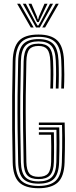

<svg xmlns="http://www.w3.org/2000/svg" viewBox="-20 -990 400 1017"><path d="M184.2 7Q112.9 7 80.9 -24.8Q48.9 -56.7 47.2 -130.2Q45.4 -217.2 44.6 -304Q43.9 -390.9 44.5 -480.9Q45.2 -570.9 47.4 -667.2Q49.2 -739.7 80 -773.4Q110.8 -807 183.7 -807Q250 -807 282.7 -776.4Q315.3 -745.8 318.9 -670.8Q320.5 -633.9 320.6 -596.7Q320.7 -559.6 318.9 -521.2H304.4Q305.8 -553.8 306.1 -591.3Q306.4 -628.8 304.4 -670.1Q301.2 -738.4 272.5 -766.7Q243.8 -794.9 183.7 -794.9Q118 -794.9 90.9 -764.2Q63.7 -733.5 61.9 -666.7Q59.9 -575.3 59.1 -486.8Q58.4 -398.4 59.1 -310Q59.8 -221.6 61.7 -130.2Q63.4 -60.6 93 -32.8Q122.6 -5.1 184.2 -5.1Q247 -5.1 276.2 -33.5Q305.4 -62 307.6 -130.3Q309 -171.8 309.3 -207.7Q309.7 -243.6 309.5 -273.9Q309.3 -304.2 308.5 -328H185.9V-340.9H322.5Q323.8 -304.7 324 -253.3Q324.3 -201.8 322.1 -129.6Q319.6 -53.9 285.9 -23.4Q252.2 7 184.2 7ZM184.2 -17.1Q128 -17.1 102.8 -43Q77.7 -68.8 76.2 -130.4Q74.1 -221.3 73.2 -307.3Q72.3 -393.3 73 -481.3Q73.8 -569.2 76.2 -666.3Q77.9 -730.6 103.3 -756.7Q128.8 -782.9 183.7 -782.9Q237.5 -782.9 262.3 -757Q287.1 -731.2 289.9 -669.3Q291.7 -629.8 291.6 -593.8Q291.6 -557.8 290 -521.2H275.5Q277 -558 277.1 -593.8Q277.3 -629.6 275.5 -668.3Q273 -725 251.2 -747.9Q229.5 -770.8 183.7 -770.8Q136.5 -770.8 114.3 -747.4Q92.2 -723.9 90.7 -665.7Q88.3 -568.3 87.5 -480.1Q86.8 -391.8 87.7 -306.2Q88.6 -220.6 90.7 -130.8Q92.2 -76 113.5 -52.6Q134.9 -29.2 184.2 -29.2Q232.2 -29.2 254.6 -52.1Q277 -75 278.6 -131.4Q279.8 -176.8 279.7 -224.2Q279.7 -271.6 279 -302.3H185.9V-315.2H293.9Q294.8 -283.8 294.8 -239.3Q294.9 -194.7 293.1 -130.8Q291.1 -69.3 266.1 -43.2Q241 -17.1 184.2 -17.1ZM184.2 -41.3Q142.4 -41.3 124.4 -61.7Q106.4 -82 105.2 -131.3Q103.1 -222.1 102.2 -308.1Q101.3 -394.2 102 -482Q102.8 -569.8 105.2 -665.4Q106.7 -716.2 124.4 -737.4Q142 -758.7 183.7 -758.7Q223 -758.7 240.9 -738.3Q258.8 -717.9 261 -667.7Q262.7 -629.1 262.6 -594.8Q262.5 -560.4 261 -521.2H246.5Q247.5 -547.2 247.9 -570.7Q248.3 -594.2 248 -617.6Q247.7 -641 246.5 -666.5Q244.5 -711.5 230.2 -729.1Q215.9 -746.6 183.7 -746.6Q150 -746.6 135.5 -728.7Q120.9 -710.7 119.7 -665.1Q117.3 -570.3 116.5 -483.6Q115.8 -397 116.7 -311.1Q117.6 -225.1 119.7 -131.7Q120.8 -88.6 135.2 -71Q149.5 -53.4 184.2 -53.4Q219.5 -53.4 234.5 -71Q249.6 -88.5 250.9 -132.5Q252 -175.6 251.5 -213.9Q251.1 -252.2 250.4 -276.5H185.9V-289.4H265.3Q265.8 -266 266.2 -225.2Q266.7 -184.3 265.3 -131.9Q264 -82.3 245.2 -61.8Q226.5 -41.3 184.2 -41.3ZM70.7 -970.2H86.2L158.2 -844.4H143.1ZM100.9 -970.2H116.8L166.2 -876L178.7 -854.7H183.1L195.7 -876L245 -970.2H260.9L191 -844.4H170.8ZM130.7 -970.2H146.6L175.7 -902.4L179.5 -887.8H182.3L186.2 -902.4L215.6 -970.2H231.5L194.5 -893.1L185.3 -873.2H176.5L167.2 -893.1ZM275.6 -970.2H291.1L218.8 -844.4H203.7Z"/></svg>

Font: Big Shoulders Inline Thin
Style: Regular
Weight: 100
Designer: Patric King
Foundry: XO Type Co
Version: Version 2.002